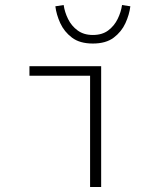

<svg xmlns="http://www.w3.org/2000/svg" viewBox="-20 -743 640 763"><path d="M338 0V-442H97V-480H382V0ZM349 -570Q297 -570 266 -593.5Q235 -617 219.5 -651Q204 -685 200 -718L233 -723Q237 -695 250.5 -667.5Q264 -640 288.5 -622Q313 -604 349 -604Q386 -604 410 -622Q434 -640 447.5 -667.5Q461 -695 465 -723L498 -718Q494 -685 478.5 -651Q463 -617 432 -593.5Q401 -570 349 -570Z"/></svg>

Font: Source Code Pro ExtraLight Light
Style: Regular
Weight: 300
Monospace: yes
Version: Version 1.018;hotconv 1.0.116;makeotfexe 2.5.65601